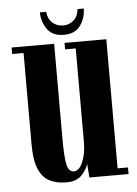

<svg xmlns="http://www.w3.org/2000/svg" viewBox="-50 -687 527 737"><g transform="rotate(-5 214.0 -318.5)"><path d="M175.5 11Q140.5 11 113.5 -1.8Q86.5 -14.5 71 -48.5Q55.5 -82.5 55.5 -146.5V-498H11.5V-523H175.5V-159.5Q175.5 -82 182.5 -55.2Q189.5 -28.5 208.5 -28.5Q229 -28.5 242.8 -60.8Q256.5 -93 256.5 -137V-498H215.5V-523H376.5V-25.5H416.5V0H265.5L261.5 -53.5Q257 -33.5 236.5 -11.2Q216 11 175.5 11ZM216 -554Q172 -554 151.8 -583.2Q131.5 -612.5 131.5 -648H155.5Q158.5 -620 175.5 -605Q192.5 -590 216 -590Q239.5 -590 256.8 -605Q274 -620 276.5 -648H300.5Q300.5 -612.5 280.2 -583.2Q260 -554 216 -554Z"/></g></svg>

Font: Imbue 50pt
Style: Bold
Weight: 700
Designer: Tyler Finck
Foundry: Etcetera Type Company
Version: Version 1.102; ttfautohint (v1.8.3)